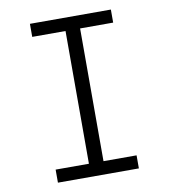

<svg xmlns="http://www.w3.org/2000/svg" viewBox="-82 -800 764 869"><g transform="rotate(-10 300.0 -365.0)"><path d="M114 0H486V-60H334V-670H486V-730H114V-670H267V-60H114Z"/></g></svg>

Font: JetBrains Mono ExtraLight
Style: Regular
Weight: 240
Monospace: yes
Designer: Philipp Nurullin, Konstantin Bulenkov
Foundry: JetBrains
Version: Version 2.305